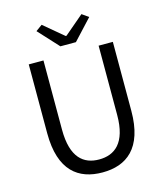

<svg xmlns="http://www.w3.org/2000/svg" viewBox="-136 -1045 993 1160"><g transform="rotate(-15 360.5 -465.5)"><path d="M361 13C510 13 624 -67 624 -302V-733H535V-300C535 -124 458 -68 361 -68C265 -68 190 -124 190 -300V-733H98V-302C98 -67 211 13 361 13ZM311 -789H408L525 -915L484 -944L363 -841H358L235 -944L195 -915Z"/></g></svg>

Font: Noto Sans CJK SC
Style: Regular
Weight: 400
Designer: Ryoko NISHIZUKA 西塚涼子 (kana, bopomofo & ideographs); Paul D. Hunt (Latin, Greek & Cyrillic); Sandoll Communications 산돌커뮤니
Foundry: Adobe
Version: Version 2.004;hotconv 1.0.118;makeotfexe 2.5.65603